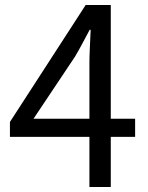

<svg xmlns="http://www.w3.org/2000/svg" viewBox="-20 -753 595 773"><path d="M340 0V-500Q340 -527 342 -566Q344 -605 345 -633H341Q327 -607 312.5 -579.5Q298 -552 282 -525L115 -275H524V-202H20V-262L325 -733H426V0Z"/></svg>

Font: Noto Sans HK
Style: Regular
Weight: 400
Designer: Ryoko NISHIZUKA 西塚涼子 (kana, bopomofo & ideographs); Paul D. Hunt (Latin, Greek & Cyrillic); Sandoll Communications 산돌커뮤니
Foundry: Adobe
Version: Version 2.004-H2;hotconv 1.0.118;makeotfexe 2.5.65603